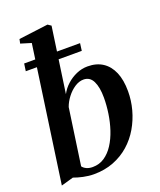

<svg xmlns="http://www.w3.org/2000/svg" viewBox="-151 -911 846 1015"><g transform="rotate(-20 272.0 -403.0)"><path d="M205.5 -438Q220 -466 244.5 -488.2Q269 -510.5 299.5 -523.8Q330 -537 362.5 -537Q412.5 -537 447.2 -514.2Q482 -491.5 500.8 -447.8Q519.5 -404 519.5 -340.5Q519.5 -288.5 505.8 -237.8Q492 -187 465.8 -142Q439.5 -97 400.8 -62.8Q362 -28.5 311.8 -9Q261.5 10.5 200.5 10.5Q171.5 10.5 141.5 4Q111.5 -2.5 89 -11L20 8.5L128.5 -754L69.5 -772L74.5 -796L239.5 -817L258 -804.5ZM150.5 -52Q158 -41.5 172.5 -34.5Q187 -27.5 207.5 -27.5Q245 -27.5 274.2 -47.2Q303.5 -67 325 -100.5Q346.5 -134 360.5 -176.2Q374.5 -218.5 381.2 -264Q388 -309.5 388 -352.5Q388 -411 371.2 -445Q354.5 -479 318.5 -479Q293.5 -479 268.8 -462.8Q244 -446.5 224.8 -421.2Q205.5 -396 196 -369ZM53.5 -666H368L362.5 -624.5H47.5Z"/></g></svg>

Font: Merriweather 96pt SemiBold
Style: Italic
Weight: 600
Italic angle: -7.8°
Version: Version 2.101